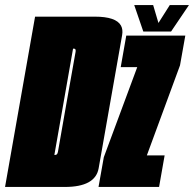

<svg xmlns="http://www.w3.org/2000/svg" viewBox="-65 -741 769 761"><path d="M-45 0 74 -675H311Q395 -675 414.5 -639.5Q423 -624 419 -601.5Q406 -528 372.5 -338Q339 -148 326 -74Q313 0 192 0ZM150.5 -127H154.5Q162.5 -127 164.8 -140Q167 -153 199.5 -338Q232 -522 234.5 -535Q236 -544 232.5 -547Q231 -548 228.5 -548H224.5ZM325.5 0 346.5 -118 479 -475H413.5L435.5 -600H669.5L648.5 -482L517 -125H587.5L565.5 0ZM503 -616 467 -721H542L563 -650L608 -721H684L613 -616Z"/></svg>

Font: Anybody UltraCondensed Black
Style: Italic
Weight: 900
Width: 1
Italic angle: -10°
Designer: Tyler Finck
Foundry: Etcetera Type Company
Version: Version 1.010; ttfautohint (v1.8.3) -l 8 -r 50 -G 200 -x 14 